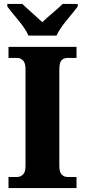

<svg xmlns="http://www.w3.org/2000/svg" viewBox="-20 -951 429 971"><path d="M23 0H367V-56H321Q304 -56 292 -68.5Q280 -81 280 -112V-599Q280 -634 291 -646Q302 -658 321 -658H367V-714H23V-658H67Q83 -658 96 -646Q109 -634 109 -599V-111Q109 -80 96 -68Q83 -56 67 -56H23ZM124 -771H266Q281 -805 316 -847Q351 -889 373 -918V-931H297Q280 -914 247.5 -886.5Q215 -859 194 -839Q173 -859 141.5 -886.5Q110 -914 93 -931H17V-918Q39 -889 74 -847Q109 -805 124 -771Z"/></svg>

Font: Noto Serif SemiCondensed Extra
Style: Regular
Weight: 800
Width: 4
Designer: Monotype Design Team
Foundry: Monotype Imaging Inc.
Version: Version 1.002